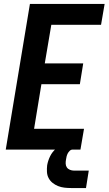

<svg xmlns="http://www.w3.org/2000/svg" viewBox="-20 -755 548 969"><path d="M9 0 131 -735H508L490 -630H239L206 -435H400L383 -330H189L152 -105H404L386 0ZM339 194Q321 194 304.5 192Q288 190 273 184Q258 178 245.5 168Q233 158 225.5 144Q218 130 217 113Q216 96 218 79Q222 56 233 33.5Q244 11 263 -5Q282 -21 305.5 -27.5Q329 -34 351 -34L346 0Q338 0 331.5 6.5Q325 13 321.5 20Q318 27 316 35Q314 43 313 51Q311 61 311.5 71.5Q312 82 317.5 90Q323 98 333 102Q343 106 353 106H428L414 194Z"/></svg>

Font: Iosevka Curly XBdObl
Style: Regular
Weight: 800
Italic angle: -9°
Monospace: yes
Designer: Belleve Invis
Foundry: Belleve Invis
Version: Version 11.1.0; ttfautohint (v1.8.3)